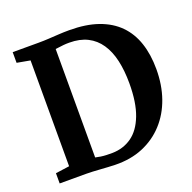

<svg xmlns="http://www.w3.org/2000/svg" viewBox="-132 -883 1025 1023"><g transform="rotate(-20 380.0 -371.0)"><path d="M350.5 8Q331.5 7.5 310 6.2Q288.5 5 267 3.5Q245.5 2 225.8 1Q206 0 189.5 0H38.5V-58L117 -69V-669L42.5 -682.5V-743H188Q220 -743 248.5 -744.8Q277 -746.5 305.5 -748.2Q334 -750 365 -750Q459.5 -750 528.5 -725.8Q597.5 -701.5 642.5 -655.8Q687.5 -610 709.2 -544.5Q731 -479 731 -396.5Q731 -307 704.8 -232.2Q678.5 -157.5 628.5 -103Q578.5 -48.5 508.5 -19.2Q438.5 10 350.5 8ZM357.5 -56.5Q421 -57.5 468.8 -91.5Q516.5 -125.5 543.2 -195.8Q570 -266 570 -374Q570 -446.5 557 -504.2Q544 -562 516.2 -603Q488.5 -644 445.5 -665.8Q402.5 -687.5 342.5 -687.5Q324 -687.5 309.2 -686Q294.5 -684.5 283 -682.8Q271.5 -681 263.5 -680.5V-65.5Q278 -62 293.5 -59.8Q309 -57.5 324.8 -57Q340.5 -56.5 357.5 -56.5Z"/></g></svg>

Font: Merriweather 24pt
Style: Bold
Weight: 700
Designer: Eben Sorkin
Foundry: Eben Sorkin
Version: Version 2.100